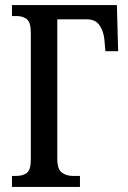

<svg xmlns="http://www.w3.org/2000/svg" viewBox="-20 -734 502 754"><path d="M27 0V-43H42Q70 -43 85.5 -55Q101 -67 101 -107V-606Q101 -646 85.5 -658.5Q70 -671 45 -671H27V-714H439L444 -533H394L390 -578Q387 -611 371 -634.5Q355 -658 322 -658H205V-110Q205 -70 222.5 -56.5Q240 -43 268 -43H294V0Z"/></svg>

Font: Noto Serif ExtraCondensed Medium
Style: Regular
Weight: 500
Width: 2
Designer: Monotype Design Team
Foundry: Monotype Imaging Inc.
Version: Version 2.015